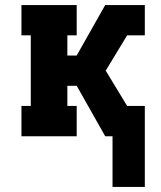

<svg xmlns="http://www.w3.org/2000/svg" viewBox="-20 -540 640 761"><path d="M554 201H426V0H397L284 -200H247V-120H284V0H65V-120H102V-400H65V-520H284V-400H247V-320H284L397 -520H554V-400H484L399 -260L484 -120H554Z"/></svg>

Font: Iosevka Etoile Heavy
Style: Regular
Weight: 900
Designer: Belleve Invis
Foundry: Belleve Invis
Version: Version 22.1.2; ttfautohint (v1.8.4)